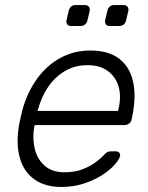

<svg xmlns="http://www.w3.org/2000/svg" viewBox="-20 -730 584 760"><path d="M223 10Q159 10 117.5 -19Q76 -48 60 -100Q44 -152 53 -220Q55 -235 60.5 -260Q66 -285 70 -300Q90 -368 128 -420Q166 -472 219.5 -501Q273 -530 338 -530Q408 -530 450 -499Q492 -468 506 -410Q520 -352 504 -272L501 -257Q499 -247 491 -241Q483 -235 473 -235H117Q117 -235 116.5 -231Q116 -227 115 -225Q108 -180 118 -139.5Q128 -99 157.5 -73.5Q187 -48 235 -48Q278 -48 309.5 -61Q341 -74 361 -89.5Q381 -105 388 -113Q400 -126 405.5 -128.5Q411 -131 422 -131H438Q447 -131 452 -125.5Q457 -120 455 -111Q451 -97 432.5 -76.5Q414 -56 382.5 -36Q351 -16 310.5 -3Q270 10 223 10ZM129 -291H447L448 -295Q461 -345 450 -385Q439 -425 407.5 -448.5Q376 -472 326 -472Q276 -472 236.5 -448.5Q197 -425 170 -385Q143 -345 130 -295ZM414 -627Q404 -627 399.5 -633Q395 -639 396 -649L405 -687Q407 -697 414 -703.5Q421 -710 431 -710H469Q479 -710 484.5 -703.5Q490 -697 488 -687L479 -649Q477 -639 469.5 -633Q462 -627 452 -627ZM261 -627Q251 -627 246.5 -633Q242 -639 243 -649L252 -687Q254 -697 261 -703.5Q268 -710 278 -710H316Q326 -710 331.5 -703.5Q337 -697 335 -687L326 -649Q324 -639 316.5 -633Q309 -627 299 -627Z"/></svg>

Font: Rubik Light Light
Style: Italic
Weight: 300
Italic angle: -12°
Version: Version 2.104